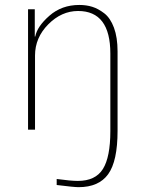

<svg xmlns="http://www.w3.org/2000/svg" viewBox="-20 -526 584 779"><path d="M93.8 0V-488.3H121.1V-377.9H123Q130.9 -418.9 180.7 -462.4Q230.5 -505.9 301.8 -505.9Q330.1 -505.9 354 -498.5Q377.9 -491.2 402.8 -472.2Q427.7 -453.1 442.4 -413.6Q457 -374 457 -317.4V4.9Q457 127.9 418.9 180.7Q380.9 233.4 298.8 233.4Q280.3 233.4 210 224.6V200.2Q267.6 208 295.9 208Q367.2 208 397.5 159.7Q427.7 111.3 427.7 5.9V-308.6Q427.7 -481.4 296.9 -481.4Q229.5 -481.4 175.8 -427.2Q122.1 -373 122.1 -300.8V0Z"/></svg>

Font: Gothic A1 Thin
Style: Regular
Weight: 250
Designer: HanYang I&C Co.,Ltd.
Foundry: HanYang I&C Co.,Ltd.
Version: Version 2.50